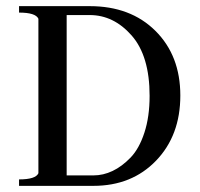

<svg xmlns="http://www.w3.org/2000/svg" viewBox="-20 -605 651 625"><path d="M42 0V-21Q96 -21 105 -41V-544Q96 -564 42 -564V-585H272Q405 -585 486 -504.5Q567 -424 567 -294Q567 -164 488 -82Q409 0 284 0ZM197 -556V-34H284Q316 -34 346.5 -48.5Q377 -63 405 -92Q433 -121 450 -173Q467 -225 467 -293Q467 -423 408.5 -489.5Q350 -556 272 -556Z"/></svg>

Font: Judson
Style: Regular
Weight: 400
Version: Version 20110429